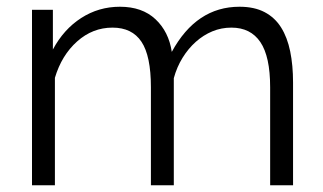

<svg xmlns="http://www.w3.org/2000/svg" viewBox="-20 -550 959 570"><path d="M850 0H782V-291Q782 -382 753 -425Q724 -468 667 -468Q637 -468 610.5 -457Q584 -446 561.5 -426Q539 -406 522 -378.5Q505 -351 496 -318V0H428V-291Q428 -384 400 -426Q372 -468 314 -468Q255 -468 209 -427Q163 -386 143 -319V0H75V-521H137V-403Q169 -463 221 -496.5Q273 -530 336 -530Q402 -530 441.5 -493Q481 -456 490 -396Q563 -530 691 -530Q735 -530 765.5 -514Q796 -498 814.5 -468.5Q833 -439 841.5 -397.5Q850 -356 850 -305Z"/></svg>

Font: Boldmen
Style: Regular
Weight: 400
Designer: Matt McInerney, Pablo Impallari, Rodrigo Fuenzalida
Foundry: LIVING CONCEPT
Version: Version 1.000